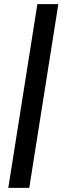

<svg xmlns="http://www.w3.org/2000/svg" viewBox="-20 -725 316 925"><path d="M20 180 160 -705H261L121 180Z"/></svg>

Font: Nunito Sans SemiBold
Style: Italic
Weight: 600
Italic angle: -9°
Designer: Vernon Adams
Foundry: Vernon Adams
Version: Version 3.006; ttfautohint (v1.8.3)